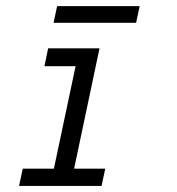

<svg xmlns="http://www.w3.org/2000/svg" viewBox="-20 -615 586 635"><path d="M315.9 0H43L55.2 -57.1H158.2L230 -396H127L139.2 -455.1H309.1L225.1 -57.1H328.1ZM430.2 -539.6H157.2L168.9 -594.7H441.9Z"/></svg>

Font: Anonymous Pro
Style: Italic
Weight: 400
Italic angle: -12°
Monospace: yes
Designer: Mark Simonson
Version: Version 1.003